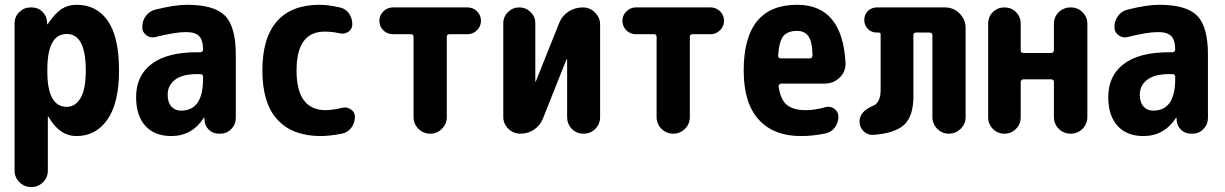

<svg xmlns="http://www.w3.org/2000/svg" viewBox="-20 -550 5040 790"><path d="M254.9 -110.4Q290 -110.4 311.5 -146.5Q333 -182.6 333 -259.8Q333 -410.2 254.9 -410.2Q174.8 -410.2 174.8 -264.6V-254.9Q174.8 -110.4 254.9 -110.4ZM294.9 -530.3Q377.9 -530.3 423.8 -463.9Q469.7 -397.5 469.7 -259.8Q469.7 -127 422.4 -58.6Q375 9.8 294.9 9.8Q224.6 9.8 179.7 -69.3Q179.7 -70.3 177.7 -70.3Q176.8 -70.3 176.8 -69.3V152.3Q176.8 180.7 156.7 200.2Q136.7 219.7 108.4 219.7Q80.1 219.7 60.1 199.7Q40 179.7 40 152.3V-454.1Q40 -481.4 59.6 -500.5Q79.1 -519.5 106.4 -519.5H110.4Q136.7 -519.5 154.8 -501.5Q172.9 -483.4 173.8 -458V-451.2Q173.8 -450.2 174.8 -450.2Q176.8 -450.2 176.8 -451.2Q206.1 -495.1 232.9 -512.7Q259.8 -530.3 294.9 -530.3Z M815.4 -224.6V-234.4Q815.4 -245.1 803.7 -245.1H790Q731.4 -245.1 700.7 -222.2Q669.9 -199.2 669.9 -160.2Q669.9 -128.9 685.1 -111.8Q700.2 -94.7 724.6 -94.7Q815.4 -94.7 815.4 -224.6ZM750 -530.3Q861.3 -530.3 905.8 -485.4Q950.2 -440.4 950.2 -325.2V-64.5Q950.2 -38.1 931.6 -19Q913.1 0 886.7 0H879.9Q855.5 0 838.9 -16.6Q822.3 -33.2 821.3 -56.6V-64.5Q821.3 -65.4 820.3 -65.4Q818.4 -65.4 818.4 -64.5Q769.5 9.8 684.6 9.8Q616.2 9.8 578.1 -32.2Q540 -74.2 540 -150.4Q540 -238.3 603.5 -286.6Q667 -335 790 -335H803.7Q814.5 -335 815.4 -345.7Q815.4 -384.8 799.3 -401.4Q783.2 -418 745.1 -418Q700.2 -418 619.1 -397.5Q599.6 -392.6 582.5 -404.8Q565.4 -417 565.4 -438.5Q565.4 -464.8 580.6 -484.9Q595.7 -504.9 620.1 -510.7Q699.2 -530.3 750 -530.3Z M1387.7 -106.4Q1406.2 -111.3 1423.3 -100.1Q1440.4 -88.9 1440.4 -70.3Q1440.4 -44.9 1425.8 -24.9Q1411.1 -4.9 1386.7 0Q1335 9.8 1299.8 9.8Q1183.6 9.8 1121.6 -57.6Q1059.6 -125 1059.6 -259.8Q1059.6 -394.5 1119.6 -462.4Q1179.7 -530.3 1294.9 -530.3Q1330.1 -530.3 1377.9 -519.5Q1402.3 -514.6 1416 -494.6Q1429.7 -474.6 1429.7 -450.2Q1429.7 -430.7 1413.6 -419.4Q1397.5 -408.2 1377 -413.1Q1347.7 -419.9 1315.4 -419.9Q1200.2 -419.9 1200.2 -259.8Q1200.2 -96.7 1320.3 -96.7Q1353.5 -97.7 1387.7 -106.4Z M1903.3 -519.5Q1926.8 -519.5 1942.9 -503.4Q1959 -487.3 1959 -464.4Q1959 -441.4 1942.4 -425.3Q1925.8 -409.2 1903.3 -409.2H1829.1Q1818.4 -409.2 1818.4 -398.4V-68.4Q1818.4 -40 1798.3 -20Q1778.3 0 1750 0Q1721.7 0 1701.7 -20Q1681.6 -40 1681.6 -68.4V-398.4Q1681.6 -409.2 1670.9 -409.2H1596.7Q1573.2 -409.2 1557.1 -425.3Q1541 -441.4 1541 -464.4Q1541 -487.3 1557.6 -503.4Q1574.2 -519.5 1596.7 -519.5Z M2377.9 -519.5Q2407.2 -519.5 2428.2 -498.5Q2449.2 -477.5 2449.2 -449.2V-68.4Q2449.2 -40 2429.7 -20Q2410.2 0 2380.9 0Q2351.6 0 2332.5 -20Q2313.5 -40 2313.5 -68.4V-304.7Q2313.5 -305.7 2312 -305.7Q2310.5 -305.7 2310.5 -304.7L2214.8 -64.5Q2204.1 -35.2 2178.7 -17.6Q2153.3 0 2121.1 0Q2091.8 0 2071.3 -20.5Q2050.8 -41 2050.8 -69.3V-454.1Q2050.8 -481.4 2070.3 -500.5Q2089.8 -519.5 2116.7 -519.5Q2143.6 -519.5 2163.1 -500.5Q2182.6 -481.4 2182.6 -454.1V-214.8Q2182.6 -213.9 2183.6 -213.9Q2184.6 -213.9 2184.6 -214.8L2280.3 -454.1Q2292 -484.4 2318.8 -502Q2345.7 -519.5 2377.9 -519.5Z M2903.3 -519.5Q2926.8 -519.5 2942.9 -503.4Q2959 -487.3 2959 -464.4Q2959 -441.4 2942.4 -425.3Q2925.8 -409.2 2903.3 -409.2H2829.1Q2818.4 -409.2 2818.4 -398.4V-68.4Q2818.4 -40 2798.3 -20Q2778.3 0 2750 0Q2721.7 0 2701.7 -20Q2681.6 -40 2681.6 -68.4V-398.4Q2681.6 -409.2 2670.9 -409.2H2596.7Q2573.2 -409.2 2557.1 -425.3Q2541 -441.4 2541 -464.4Q2541 -487.3 2557.6 -503.4Q2574.2 -519.5 2596.7 -519.5Z M3311.5 -309.6Q3322.3 -309.6 3323.2 -322.3Q3322.3 -377.9 3306.6 -400.4Q3291 -422.9 3259.8 -422.9Q3220.7 -422.9 3203.1 -401.4Q3185.5 -379.9 3181.6 -320.3Q3181.6 -310.5 3193.4 -309.6ZM3259.8 -530.3Q3446.3 -530.3 3459 -291Q3460 -254.9 3434.6 -230.5Q3409.2 -206.1 3373 -206.1H3194.3Q3190.4 -206.1 3186.5 -202.1Q3182.6 -198.2 3183.6 -194.3Q3191.4 -139.6 3217.8 -118.2Q3244.1 -96.7 3294.9 -96.7Q3333 -96.7 3377.9 -109.4Q3397.5 -114.3 3413.6 -102.1Q3429.7 -89.8 3429.7 -70.3Q3429.7 -44.9 3415 -25.4Q3400.4 -5.9 3376 -1Q3326.2 9.8 3275.4 9.8Q3163.1 9.8 3101.6 -58.1Q3040 -126 3040 -259.8Q3040 -530.3 3259.8 -530.3Z M3868.2 -519.5Q3903.3 -519.5 3928.2 -494.6Q3953.1 -469.7 3953.1 -434.6V-69.3Q3953.1 -40 3932.6 -20Q3912.1 0 3884.3 0Q3856.4 0 3836.4 -20Q3816.4 -40 3816.4 -69.3V-405.3Q3816.4 -416 3803.7 -416H3749Q3738.3 -416 3738.3 -405.3V-153.3Q3738.3 -73.2 3701.2 -37.6Q3664.1 -2 3574.2 4.9Q3550.8 6.8 3533.7 -9.8Q3516.6 -26.4 3516.6 -49.8Q3516.6 -91.8 3573.2 -115.2Q3604.5 -127.9 3603.5 -185.5V-408.2Q3603.5 -416 3595.7 -416H3587.9Q3565.4 -416 3550.8 -431.2Q3536.1 -446.3 3536.1 -468.3Q3536.1 -490.2 3551.3 -504.9Q3566.4 -519.5 3587.9 -519.5Z M4454.1 -451.2V-69.3Q4454.1 -40 4434.1 -20Q4414.1 0 4385.3 0Q4356.4 0 4336.4 -20Q4316.4 -40 4316.4 -69.3V-212.9Q4316.4 -223.6 4304.7 -223.6H4192.4Q4180.7 -223.6 4179.7 -212.9V-67.4Q4179.7 -39.1 4160.2 -19.5Q4140.6 0 4112.8 0Q4085 0 4065.4 -19.5Q4045.9 -39.1 4045.9 -67.4V-453.1Q4045.9 -481.4 4065.4 -500.5Q4085 -519.5 4112.8 -519.5Q4140.6 -519.5 4160.2 -500.5Q4179.7 -481.4 4179.7 -453.1V-342.8Q4179.7 -332 4192.4 -332H4304.7Q4315.4 -332 4316.4 -342.8V-451.2Q4316.4 -480.5 4336.4 -500Q4356.4 -519.5 4385.3 -519.5Q4414.1 -519.5 4434.1 -500Q4454.1 -480.5 4454.1 -451.2Z M4815.4 -224.6V-234.4Q4815.4 -245.1 4803.7 -245.1H4790Q4731.4 -245.1 4700.7 -222.2Q4669.9 -199.2 4669.9 -160.2Q4669.9 -128.9 4685.1 -111.8Q4700.2 -94.7 4724.6 -94.7Q4815.4 -94.7 4815.4 -224.6ZM4750 -530.3Q4861.3 -530.3 4905.8 -485.4Q4950.2 -440.4 4950.2 -325.2V-64.5Q4950.2 -38.1 4931.6 -19Q4913.1 0 4886.7 0H4879.9Q4855.5 0 4838.9 -16.6Q4822.3 -33.2 4821.3 -56.6V-64.5Q4821.3 -65.4 4820.3 -65.4Q4818.4 -65.4 4818.4 -64.5Q4769.5 9.8 4684.6 9.8Q4616.2 9.8 4578.1 -32.2Q4540 -74.2 4540 -150.4Q4540 -238.3 4603.5 -286.6Q4667 -335 4790 -335H4803.7Q4814.5 -335 4815.4 -345.7Q4815.4 -384.8 4799.3 -401.4Q4783.2 -418 4745.1 -418Q4700.2 -418 4619.1 -397.5Q4599.6 -392.6 4582.5 -404.8Q4565.4 -417 4565.4 -438.5Q4565.4 -464.8 4580.6 -484.9Q4595.7 -504.9 4620.1 -510.7Q4699.2 -530.3 4750 -530.3Z"/></svg>

Font: Rounded-X Mgen+ 2m bold
Style: Bold
Weight: 700
Designer: [Source Han Sans]
Ryoko NISHIZUKA  (kana & ideographs); Paul D. Hunt (Latin, Greek & Cyrillic); Wenlong ZHANG  (bopomofo
Version: Version 1.059.20150602